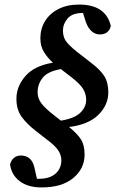

<svg xmlns="http://www.w3.org/2000/svg" viewBox="-20 -700 525 842"><path d="M327 -680Q444 -680 466 -586Q457 -549 417 -549Q399 -549 383 -562Q367 -575 357 -602L344 -643H342Q297 -643 276.5 -619Q256 -595 256 -565Q256 -534 275 -512Q294 -490 334 -460L379 -425Q420 -394 437.5 -366Q455 -338 455 -295Q455 -240 412 -197Q369 -154 283 -143Q320 -113 335.5 -88Q351 -63 351 -22Q351 39 301.5 80.5Q252 122 162 122Q103 122 67 95Q31 68 24 22Q28 4 40.5 -7Q53 -18 71 -18Q119 -18 131 35L142 84Q144 84 147 84Q150 84 152 84Q198 84 223.5 61.5Q249 39 249 3Q249 -20 235 -41Q221 -62 183 -90L138 -125Q98 -156 75 -187.5Q52 -219 52 -267Q52 -321 91.5 -366.5Q131 -412 212 -425Q189 -446 173 -471.5Q157 -497 157 -532Q157 -573 177 -606.5Q197 -640 235.5 -660Q274 -680 327 -680ZM219 -193 247 -171Q304 -180 330.5 -204Q357 -228 358 -261Q358 -287 345 -309Q332 -331 295 -360L247 -397Q190 -387 168 -360Q146 -333 145 -299Q144 -269 162 -246Q180 -223 219 -193Z"/></svg>

Font: Source Serif 4 Semibold
Style: Italic
Weight: 600
Italic angle: -12°
Designer: Frank Grießhammer
Foundry: Adobe
Version: Version 4.005;hotconv 1.1.0;makeotfexe 2.6.0